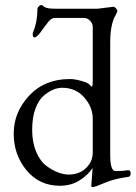

<svg xmlns="http://www.w3.org/2000/svg" viewBox="-20 -731 546 770"><path d="M346 15 351 -51V-57Q333 -29 299 -7.5Q265 14 220 14Q138 14 86.5 -48Q35 -110 35 -195.5Q35 -281 97 -347.5Q159 -414 260 -414Q280 -414 306.5 -406.5Q333 -399 339 -391.5Q345 -384 348.5 -384Q352 -384 352 -408V-623Q352 -636 341.5 -647.5Q331 -659 317 -659H198Q184 -659 168 -636Q164 -631 157 -621.5Q150 -612 147.5 -608.5Q145 -605 141 -599.5Q137 -594 134 -591Q124 -581 118.5 -581Q113 -581 111.5 -589Q110 -597 113 -603Q130 -643 130 -693Q130 -700 135.5 -705.5Q141 -711 145 -711Q149 -711 158 -703.5Q167 -696 204 -696H371L436 -704Q439 -704 445 -697.5Q451 -691 451 -687.5Q451 -684 444 -671Q422 -634 422 -562V-110Q422 -45 443 -45Q474 -45 489 -48Q504 -51 504 -36Q504 -21 490 -21Q438 -14 399.5 2.5Q361 19 353.5 19Q346 19 346 15ZM229 -379Q193 -379 155 -347Q135 -330 122 -295Q109 -260 109 -210Q109 -160 125.5 -121.5Q142 -83 167 -65Q214 -31 256 -31Q298 -31 325 -57Q352 -83 352 -120V-255Q352 -301 318 -340Q284 -379 229 -379Z"/></svg>

Font: EB Garamond
Style: Regular
Weight: 400
Version: Version 0.012